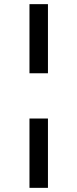

<svg xmlns="http://www.w3.org/2000/svg" viewBox="-20 -725 373 925"><path d="M122 -372V-705H211V-372ZM122 180V-154H211V180Z"/></svg>

Font: Nunito Sans 10pt Expanded
Style: Regular
Weight: 400
Width: 7
Designer: Vernon Adams
Foundry: Vernon Adams
Version: Version 3.101;gftools[0.9.27]